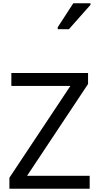

<svg xmlns="http://www.w3.org/2000/svg" viewBox="-20 -1164 612 1184"><path d="M533 0H38V-68L414 -634H50V-714H523V-646L147 -80H533ZM336 -984V-996L432 -1144H538V-1134L405 -984Z"/></svg>

Font: Noto Sans Tifinagh
Style: Regular
Weight: 400
Designer: JamraPatel
Foundry: JamraPatel LLC
Version: Version 2.004; ttfautohint (v1.8.4.7-5d5b)